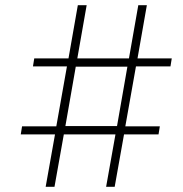

<svg xmlns="http://www.w3.org/2000/svg" viewBox="-20 -720 707 740"><path d="M192 -202H60L65 -233H197L238 -464H107L112 -495H244L280 -700H314L278 -495H477L513 -700H546L510 -495H642L637 -464H504L463 -233H596L591 -202H458L422 0H389L425 -202H226L190 0H156ZM431 -234 471 -463H272L232 -234Z"/></svg>

Font: Bai Jamjuree ExtraLight
Style: Italic
Weight: 275
Italic angle: -10°
Version: Version 1.000; ttfautohint (v1.6)